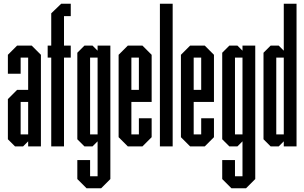

<svg xmlns="http://www.w3.org/2000/svg" viewBox="-20 -780 1622 1023"><path d="M130 0V-27L103 0H60L22 -38V-252L71 -301H130V-473H90V-387H22V-488L71 -537H149L198 -488V0ZM130 -237H90V-64H130Z M253 0V-473H234V-537H253V-709L306 -760H357V-694H321V-537H357V-473H321V0Z M441 223 392 174V73H460V159H500V-27L473 0H430L392 -38V-499L430 -537H473L500 -510V-537H568V174L519 223ZM500 -473H460V-64H500Z M661 0 612 -49V-488L661 -537H739L788 -488V-237H680V-64H720V-150H788V-49L739 0ZM720 -473H680V-301H720Z M832 0V-760H900V0Z M993 0 944 -49V-488L993 -537H1071L1120 -488V-237H1012V-64H1052V-150H1120V-49L1071 0ZM1052 -473H1012V-301H1052Z M1213 223 1164 174V73H1232V159H1272V-27L1245 0H1202L1164 -38V-499L1202 -537H1245L1272 -510V-537H1340V174L1291 223ZM1272 -473H1232V-64H1272Z M1492 0V-27L1465 0H1422L1384 -38V-499L1422 -537H1465L1492 -510V-760H1560V0ZM1492 -473H1452V-64H1492Z"/></svg>

Font: Commune Nuit Debout
Style: Regular
Weight: 400
Designer: Sébastien Marchal
Foundry: Sébastien Marchal
Version: Version 1.003;PS 1.3;hotconv 1.0.88;makeotf.lib2.5.647800